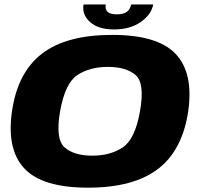

<svg xmlns="http://www.w3.org/2000/svg" viewBox="-20 -838 900 864"><path d="M376 6.5Q171 6.5 90 -79.5Q9 -165.5 34 -337.5Q59.5 -513 169.5 -597Q279.5 -681 484.8 -681Q690 -681 770.8 -595Q851.5 -509 827 -337.5Q801 -162 691 -77.8Q581 6.5 376 6.5ZM395 -137.5Q477 -137.5 532.5 -174.8Q588 -212 610 -337.5Q632.5 -464 590 -500.5Q547.5 -537 465.5 -537Q384 -537 328.5 -500.5Q273 -464 250.5 -337.5Q228.5 -212 270.8 -174.8Q313 -137.5 395 -137.5ZM493 -705.5Q422.5 -705.5 385.2 -738.8Q348 -772 356 -818H456Q448 -773.5 505 -773.5Q536 -773.5 551 -785Q566 -796.5 570 -818H669.5Q661 -772 613 -738.8Q565 -705.5 493 -705.5Z"/></svg>

Font: Anybody ExtraExpanded ExtraBold
Style: Italic
Weight: 800
Width: 8
Italic angle: -10°
Designer: Tyler Finck
Foundry: Etcetera Type Company
Version: Version 1.010; ttfautohint (v1.8.3) -l 8 -r 50 -G 200 -x 14 